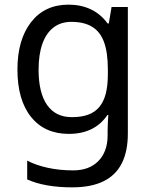

<svg xmlns="http://www.w3.org/2000/svg" viewBox="-20 -566 655 826"><path d="M275 -546Q328 -546 370.5 -526Q413 -506 443 -465H448L460 -536H530V9Q530 85 504 136.5Q478 188 425 214Q372 240 290 240Q232 240 183.5 231.5Q135 223 97 206V125Q135 145 186 156Q237 167 295 167Q364 167 403.5 126.5Q443 86 443 16V-5Q443 -17 444 -39.5Q445 -62 446 -71H442Q414 -30 372.5 -10Q331 10 276 10Q172 10 113.5 -63Q55 -136 55 -267Q55 -395 113.5 -470.5Q172 -546 275 -546ZM287 -472Q242 -472 210.5 -448Q179 -424 162.5 -378Q146 -332 146 -266Q146 -167 182.5 -114.5Q219 -62 289 -62Q330 -62 359 -72.5Q388 -83 407 -105.5Q426 -128 435 -163Q444 -198 444 -246V-267Q444 -340 427.5 -385Q411 -430 376 -451Q341 -472 287 -472Z"/></svg>

Font: utamil05
Style: Book
Weight: 400
Designer: Jelle Bosma - Monotype Design Team
Foundry: Monotype Imaging Inc.
Version: Version 2.003